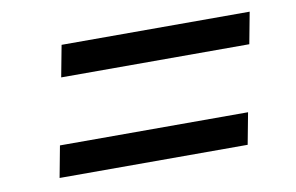

<svg xmlns="http://www.w3.org/2000/svg" viewBox="-47 -608 749 486"><g transform="rotate(-10 327.5 -364.5)"><path d="M119.5 -449.5 134.8 -530.5H618.2L603 -449.5ZM71.3 -199.5 86.5 -280.5H570L554.7 -199.5Z"/></g></svg>

Font: Savate ExtraLight
Style: Italic
Weight: 200
Italic angle: -11°
Designer: Max Esnée
Foundry: Plomb Type
Version: Version 2.000